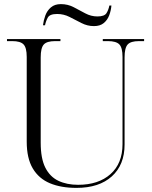

<svg xmlns="http://www.w3.org/2000/svg" viewBox="-20 -904 740 934"><path d="M352 10Q277 10 223 -12.5Q169 -35 139.5 -84.5Q110 -134 110 -215V-627Q110 -672 94.5 -688Q79 -704 40 -704H14V-714H274V-704H248Q208 -704 193 -687.5Q178 -671 178 -625V-210Q178 -133 200.5 -88.5Q223 -44 264 -24.5Q305 -5 360 -5Q459 -5 517.5 -57Q576 -109 576 -203V-627Q576 -672 560.5 -688Q545 -704 505 -704H480V-714H681V-704H656Q616 -704 601 -687.5Q586 -671 586 -625V-201Q586 -102 524 -46Q462 10 352 10ZM437 -777Q405 -777 376 -792Q347 -807 318.5 -821.5Q290 -836 258 -836Q222 -836 212.5 -818.5Q203 -801 199 -781H189Q192 -805 200.5 -828.5Q209 -852 227.5 -868Q246 -884 276 -884Q310 -884 338.5 -869Q367 -854 395 -839Q423 -824 454 -824Q488 -824 498 -840Q508 -856 512 -877H522Q520 -853 511.5 -830Q503 -807 485 -792Q467 -777 437 -777Z"/></svg>

Font: Noto Serif Display Light
Style: Regular
Weight: 300
Designer: Monotype Design Team
Foundry: Monotype Imaging Inc.
Version: Version 2.009